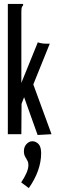

<svg xmlns="http://www.w3.org/2000/svg" viewBox="-20 -685 290 980"><path d="M103 -189 90 -155 89 0H20V-665H98V-658Q92 -652 90.5 -645Q89 -638 89 -621V-262L173 -469Q181 -466 192.5 -464Q204 -462 215 -462H234L150 -254L243 0L172 4ZM127 275 88 246Q104 223 114.5 199.5Q125 176 125 157Q125 144 119.5 134.5Q114 125 108 114Q102 103 102 87Q102 64 115.5 50Q129 36 145 36Q163 36 176.5 50Q190 64 190 97Q190 141 174 186Q158 231 127 275Z"/></svg>

Font: Inconsolata UltraCondensed Bold
Style: Regular
Weight: 700
Width: 1
Monospace: yes
Designer: Raph Levien, Cyreal, Brenton Simpson
Foundry: Raph Levien, Cyreal, Google
Version: Version 3.001; ttfautohint (v1.8.2.53-6de2)